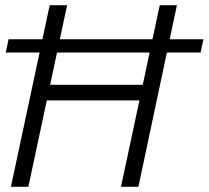

<svg xmlns="http://www.w3.org/2000/svg" viewBox="-20 -718 802 738"><path d="M445 0 594 -698H660L512 0ZM22 0 171 -698H238L89 0ZM147 -332 160 -392H541L528 -332ZM2 -516 13 -567H762L751 -516Z"/></svg>

Font: Azeret Mono ExtraLight
Style: Italic
Weight: 250
Italic angle: -12°
Designer: Martin Vácha
Foundry: Displaay
Version: Version 1.002